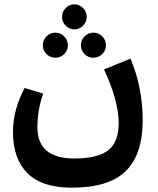

<svg xmlns="http://www.w3.org/2000/svg" viewBox="-20 -609 731 888"><path d="M364 -490Q347 -473 324 -473Q301 -473 284 -490Q267 -507 267 -531Q267 -555 284 -572Q301 -589 324 -589Q347 -589 364 -572Q381 -555 381 -531Q381 -507 364 -490ZM237 -342Q212 -342 195 -359Q178 -376 178 -399Q178 -424 195 -441Q212 -458 237 -458Q260 -458 277 -440.5Q294 -423 294 -399Q294 -376 277 -359Q260 -342 237 -342ZM354 -399Q354 -423 371 -440.5Q388 -458 411 -458Q436 -458 453 -441Q470 -424 470 -399Q470 -376 453 -359Q436 -342 411 -342Q388 -342 371 -359Q354 -376 354 -399ZM584 -338Q640 -202 640 -53Q640 105 562 182Q484 259 312 259Q174 259 107 192Q40 125 40 2Q40 -101 94 -202L180 -176Q153 -102 153 -20Q153 124 324 124Q433 124 481 85.5Q529 47 529 -40Q529 -142 461 -288Z"/></svg>

Font: FiraGO SemiBold
Style: Regular
Weight: 600
Designer: bBox Type
Foundry: bBox Type GmbH
Version: Version 1.001;PS 001.001;hotconv 1.0.88;makeotf.lib2.5.64775